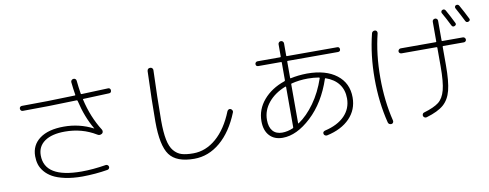

<svg xmlns="http://www.w3.org/2000/svg" viewBox="-71 -1210 4142 1625"><g transform="rotate(-10 2000.0 -397.0)"><path d="M127.9 -599.6Q119.1 -599.6 113.3 -606.4Q107.4 -613.3 107.4 -622.1Q107.4 -630.9 113.3 -636.7Q119.1 -642.6 127.9 -642.6Q339.8 -642.6 585.9 -651.4Q589.8 -651.4 589.8 -656.2Q581.1 -708 575.2 -766.6Q574.2 -776.4 580.6 -783.7Q586.9 -791 597.2 -792Q607.4 -793 614.3 -787.1Q621.1 -781.2 622.1 -771.5Q627.9 -714.8 636.7 -658.2Q638.7 -653.3 642.6 -653.3Q865.2 -662.1 872.1 -662.1Q880.9 -663.1 887.2 -657.2Q893.6 -651.4 893.6 -641.6Q893.6 -620.1 874 -619.1Q868.2 -619.1 651.4 -610.4Q645.5 -610.4 647.5 -605.5Q682.6 -450.2 760.7 -327.1Q765.6 -319.3 764.2 -308.6Q762.7 -297.9 754.9 -293Q733.4 -279.3 713.9 -293Q595.7 -365.2 448.2 -365.2Q335.9 -365.2 274.4 -322.3Q212.9 -279.3 212.9 -202.1Q212.9 -7.8 530.3 -7.8Q627.9 -7.8 741.2 -26.4Q750 -27.3 756.8 -22Q763.7 -16.6 765.6 -7.8Q766.6 1 761.7 7.8Q756.8 14.6 748 16.6Q642.6 34.2 530.3 35.2Q446.3 35.2 381.3 21Q316.4 6.8 276.4 -15.6Q236.3 -38.1 210.4 -69.3Q184.6 -100.6 174.8 -133.3Q165 -166 165 -203.1Q165 -298.8 239.3 -353.5Q313.5 -408.2 447.3 -408.2Q580.1 -408.2 696.3 -348.6L697.3 -347.7Q697.3 -346.7 698.2 -347.7V-349.6Q633.8 -458 600.6 -602.5Q598.6 -607.4 593.8 -608.4Q342.8 -599.6 127.9 -599.6Z M1488.3 51.8Q1335.9 51.8 1276.9 -28.3Q1217.8 -108.4 1217.8 -315.4Q1217.8 -487.3 1227.5 -747.1Q1229.5 -771.5 1253.9 -771.5Q1263.7 -771.5 1271 -764.2Q1278.3 -756.8 1277.3 -746.1Q1268.6 -513.7 1267.6 -315.4Q1267.6 -214.8 1280.3 -150.9Q1293 -86.9 1321.8 -52.7Q1350.6 -18.6 1388.7 -6.8Q1426.8 4.9 1488.3 4.9Q1595.7 4.9 1686 -73.2Q1776.4 -151.4 1834 -295.9Q1837.9 -304.7 1846.7 -309.1Q1855.5 -313.5 1864.3 -309.1Q1873 -304.7 1877.4 -295.9Q1881.8 -287.1 1877.9 -278.3Q1814.5 -120.1 1712.9 -34.2Q1611.3 51.8 1488.3 51.8Z M2353.5 -416Q2259.8 -379.9 2205.1 -313.5Q2150.4 -247.1 2150.4 -165Q2150.4 -103.5 2178.7 -70.3Q2207 -37.1 2259.8 -37.1Q2306.6 -37.1 2355.5 -58.6Q2358.4 -59.6 2358.4 -67.4V-68.4V-412.1Q2358.4 -414.1 2356.4 -415.5Q2354.5 -417 2353.5 -416ZM2551.8 -450.2Q2476.6 -450.2 2409.2 -432.6Q2405.3 -431.6 2405.3 -426.8V-91.8Q2405.3 -90.8 2406.7 -90.3Q2408.2 -89.8 2410.2 -90.8Q2484.4 -140.6 2548.3 -230Q2612.3 -319.3 2651.4 -435.5Q2652.3 -439.5 2647.5 -442.4Q2600.6 -450.2 2551.8 -450.2ZM2256.8 6.8Q2184.6 6.8 2143.6 -38.1Q2102.5 -83 2102.5 -162.1Q2102.5 -263.7 2170.4 -343.3Q2238.3 -422.9 2352.5 -461.9Q2357.4 -463.9 2358.4 -468.8V-622.1Q2358.4 -627 2352.5 -627H2158.2Q2136.7 -627 2136.7 -647.5Q2136.7 -656.2 2143.1 -662.1Q2149.4 -668 2158.2 -668H2352.5Q2357.4 -668 2358.4 -672.9V-778.3Q2358.4 -788.1 2365.2 -794.9Q2372.1 -801.8 2381.8 -801.8Q2391.6 -801.8 2398.4 -794.9Q2405.3 -788.1 2405.3 -778.3V-672.9Q2405.3 -668 2410.2 -668H2842.8Q2862.3 -668 2863.3 -647.5Q2863.3 -627.9 2842.8 -627H2410.2Q2405.3 -627 2405.3 -622.1V-482.4Q2405.3 -480.5 2406.7 -478.5Q2408.2 -476.6 2409.2 -477.5Q2475.6 -492.2 2551.8 -493.2Q2712.9 -493.2 2805.2 -421.9Q2897.5 -350.6 2897.5 -227.5Q2897.5 -122.1 2826.7 -48.8Q2755.9 24.4 2629.9 51.8Q2621.1 53.7 2612.3 48.8Q2603.5 43.9 2601.6 35.2Q2596.7 15.6 2619.1 8.8Q2729.5 -16.6 2789.6 -78.1Q2849.6 -139.6 2849.6 -227.5Q2849.6 -299.8 2811.5 -350.6Q2773.4 -401.4 2700.2 -426.8Q2696.3 -427.7 2694.3 -423.8Q2628.9 -227.5 2502.9 -110.4Q2377 6.8 2256.8 6.8Z M3773.4 -824.2Q3791 -832 3801.8 -814.5Q3830.1 -764.6 3863.3 -697.3Q3872.1 -680.7 3852.5 -671.9Q3835 -665 3826.2 -682.6Q3796.9 -742.2 3764.6 -798.8Q3760.7 -805.7 3763.7 -813.5Q3766.6 -821.3 3773.4 -824.2ZM3921.9 -834Q3955.1 -775.4 3986.3 -711.9Q3990.2 -705.1 3986.8 -698.2Q3983.4 -691.4 3974.6 -688.5Q3957 -681.6 3948.2 -699.2Q3924.8 -747.1 3885.7 -818.4Q3881.8 -825.2 3884.3 -833Q3886.7 -840.8 3893.6 -843.8Q3912.1 -850.6 3921.9 -834ZM3153.3 32.2Q3108.4 -146.5 3108.4 -349.6Q3108.4 -552.7 3153.3 -732.4Q3155.3 -742.2 3163.6 -747.6Q3171.9 -752.9 3182.1 -752Q3192.4 -751 3197.3 -742.7Q3202.1 -734.4 3200.2 -724.6Q3157.2 -551.8 3157.2 -350.1Q3157.2 -148.4 3200.2 25.4Q3202.1 34.2 3197.3 42.5Q3192.4 50.8 3182.1 51.8Q3171.9 52.7 3163.6 47.4Q3155.3 42 3153.3 32.2ZM3370.1 -522.5Q3361.3 -522.5 3354.5 -528.3Q3347.7 -534.2 3347.7 -543Q3347.7 -551.8 3354.5 -558.6Q3361.3 -565.4 3370.1 -565.4H3671.9Q3676.8 -565.4 3676.8 -570.3V-740.2Q3676.8 -750 3683.6 -756.3Q3690.4 -762.7 3700.2 -762.7Q3710 -762.7 3716.3 -756.3Q3722.7 -750 3722.7 -740.2V-570.3Q3722.7 -565.4 3727.5 -565.4H3905.3Q3914.1 -565.4 3920.4 -558.6Q3926.8 -551.8 3926.8 -543Q3926.8 -534.2 3920.4 -528.3Q3914.1 -522.5 3905.3 -522.5H3727.5Q3722.7 -522.5 3722.7 -516.6V-358.4Q3722.7 -217.8 3703.1 -142.6Q3683.6 -67.4 3634.8 -24.9Q3585.9 17.6 3486.3 46.9Q3477.5 49.8 3468.8 45.4Q3460 41 3457 32.2Q3454.1 24.4 3458 15.1Q3461.9 5.9 3470.7 3.9Q3559.6 -22.5 3600.1 -54.2Q3640.6 -85.9 3658.7 -153.8Q3676.8 -221.7 3676.8 -358.4V-516.6Q3676.8 -521.5 3671.9 -522.5Z"/></g></svg>

Font: Rounded-L Mgen+ 1mn light
Style: Regular
Weight: 200
Designer: [Source Han Sans]
Ryoko NISHIZUKA  (kana & ideographs); Paul D. Hunt (Latin, Greek & Cyrillic); Wenlong ZHANG  (bopomofo
Version: Version 1.059.20150602